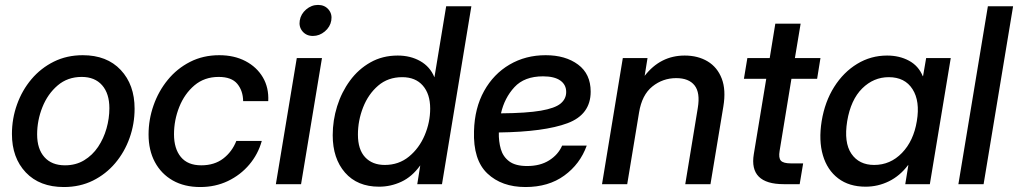

<svg xmlns="http://www.w3.org/2000/svg" viewBox="-20 -753 4162 785"><path d="M241.2 11.7Q142.1 11.7 85.4 -48.1Q28.8 -107.9 28.8 -205.1Q28.8 -268.1 49.6 -325.9Q70.3 -383.8 108.6 -429.2Q147 -474.6 200.2 -501Q253.4 -527.3 318.4 -527.3Q417 -527.3 473.6 -467Q530.3 -406.7 530.3 -308.6Q530.3 -246.6 509.8 -189Q489.3 -131.3 451.2 -86.2Q413.1 -41 359.9 -14.6Q306.6 11.7 241.2 11.7ZM245.6 -77.1Q290 -77.1 324 -97.7Q357.9 -118.2 380.9 -152.3Q403.8 -186.5 415.5 -227.8Q427.2 -269 427.2 -310.5Q427.2 -370.6 397.5 -404.5Q367.7 -438.5 314 -438.5Q256.3 -438.5 215.6 -403.6Q174.8 -368.7 153.3 -314.7Q131.8 -260.7 131.8 -203.6Q131.8 -144 161.6 -110.6Q191.4 -77.1 245.6 -77.1Z M798.8 11.7Q733.9 11.7 686.5 -15.1Q639.2 -42 613.3 -90.3Q587.4 -138.7 587.4 -203.1Q587.4 -264.2 607.7 -322Q627.9 -379.9 665.8 -426.3Q703.6 -472.7 757.1 -500Q810.5 -527.3 876.5 -527.3Q937.5 -527.3 983.6 -503.2Q1029.8 -479 1054.7 -436.8Q1079.6 -394.5 1076.7 -339.4H974.1Q973.6 -381.8 950.2 -410.2Q926.8 -438.5 874 -438.5Q815.9 -438.5 775.1 -404.1Q734.4 -369.6 712.9 -315.7Q691.4 -261.7 691.4 -204.1Q691.4 -145 719.5 -111.1Q747.6 -77.1 802.7 -77.1Q856.4 -77.1 892.6 -104.7Q928.7 -132.3 946.3 -176.8H1050.3Q1035.2 -122.6 999.3 -80.1Q963.4 -37.6 911.9 -12.9Q860.4 11.7 798.8 11.7Z M1107.9 0 1193.4 -515.6H1296.4L1210.9 0ZM1259.3 -606Q1232.9 -606 1217 -624.5Q1201.2 -643.1 1205.6 -669.4Q1210 -695.8 1231.7 -714.4Q1253.4 -732.9 1280.3 -732.9Q1307.1 -732.9 1323 -714.4Q1338.9 -695.8 1334.5 -669.4Q1330.1 -643.1 1308.1 -624.5Q1286.1 -606 1259.3 -606Z M1529.8 10.3Q1440.9 10.3 1390.6 -47.4Q1340.3 -105 1340.3 -200.2Q1340.3 -260.7 1358.4 -318.6Q1376.5 -376.5 1410.9 -423.3Q1445.3 -470.2 1494.6 -498Q1543.9 -525.9 1606 -525.9Q1658.2 -525.9 1698.2 -503.2Q1738.3 -480.5 1755.9 -437.5H1756.3L1804.2 -727.5H1907.2L1787.1 0H1686L1698.2 -76.2H1697.8Q1664.6 -30.3 1621.1 -10Q1577.6 10.3 1529.8 10.3ZM1553.2 -78.6Q1610.4 -78.6 1652.1 -112.8Q1693.8 -147 1716.3 -200Q1738.8 -252.9 1738.8 -309.1Q1738.8 -368.7 1708.7 -403.1Q1678.7 -437.5 1624.5 -437.5Q1566.4 -437.5 1526.1 -402.8Q1485.8 -368.2 1464.6 -314.2Q1443.4 -260.3 1443.4 -202.6Q1443.4 -141.6 1472.9 -110.1Q1502.4 -78.6 1553.2 -78.6Z M2128.4 11.7Q2031.2 11.7 1972.7 -43.7Q1914.1 -99.1 1918 -217.3Q1920.4 -311 1959.2 -380.9Q1998 -450.7 2063.5 -489Q2128.9 -527.3 2210.9 -527.3Q2292 -527.3 2343.5 -489Q2395 -450.7 2395 -378.4Q2395 -284.7 2300.3 -249.3Q2205.6 -213.9 2019.5 -211.4Q2018.6 -174.8 2027.6 -143.6Q2036.6 -112.3 2062 -93.3Q2087.4 -74.2 2135.3 -74.2Q2188.5 -74.2 2225.3 -97.4Q2262.2 -120.6 2278.3 -157.7H2378.9Q2351.6 -82 2287.1 -35.2Q2222.7 11.7 2128.4 11.7ZM2028.3 -289.6Q2133.3 -290.5 2191.2 -300.5Q2249 -310.5 2272 -329.6Q2294.9 -348.6 2294.9 -377Q2294.9 -406.7 2270.8 -423.8Q2246.6 -440.9 2200.2 -440.9Q2124 -440.9 2083.3 -396.7Q2042.5 -352.5 2028.3 -289.6Z M2592.8 -293 2544.4 0H2441.4L2526.4 -515.6H2627.4L2615.7 -442.9Q2680.2 -525.9 2779.3 -525.9Q2833.5 -525.9 2873.3 -502Q2913.1 -478 2930.9 -431.6Q2948.7 -385.3 2937.5 -317.9L2884.8 0H2781.7L2833 -312Q2843.3 -374 2819.8 -403.8Q2796.4 -433.6 2744.6 -433.6Q2689.9 -433.6 2647.2 -399.4Q2604.5 -365.2 2592.8 -293Z M3334.5 -515.6 3320.8 -430.7H3215.8L3167.5 -136.2Q3162.6 -107.4 3172.6 -96.2Q3182.6 -85 3213.4 -85H3263.7L3249.5 0H3184.6Q3041.5 0 3062 -123L3112.8 -430.7H3021.5L3035.6 -515.6H3127L3149.9 -656.2H3253.4L3230 -515.6Z M3519 10.3Q3451.7 10.3 3407 -23.7Q3362.3 -57.6 3344.5 -117.9Q3326.7 -178.2 3339.4 -257.8Q3352.5 -337.4 3390.6 -397.7Q3428.7 -458 3484.6 -491.9Q3540.5 -525.9 3606.9 -525.9Q3657.2 -525.9 3696.3 -504.9Q3735.4 -483.9 3752.9 -441.4H3753.9L3766.6 -515.6H3867.2L3781.7 0H3681.2L3693.8 -77.6H3692.4Q3659.2 -33.7 3614.3 -11.7Q3569.3 10.3 3519 10.3ZM3554.2 -78.6Q3620.1 -78.6 3667.7 -127.7Q3715.3 -176.8 3728.5 -257.8Q3742.2 -339.4 3710.9 -388.4Q3679.7 -437.5 3613.8 -437.5Q3551.8 -437.5 3505.1 -391.4Q3458.5 -345.2 3443.8 -257.8Q3429.7 -170.4 3460.9 -124.5Q3492.2 -78.6 3554.2 -78.6Z M4122.1 -727.5 4001.5 0H3898.4L4019 -727.5Z"/></svg>

Font: Inter Display Medium
Style: Italic
Weight: 500
Italic angle: -9.39999°
Designer: Rasmus Andersson
Foundry: rsms
Version: Version 4.000;git-a52131595